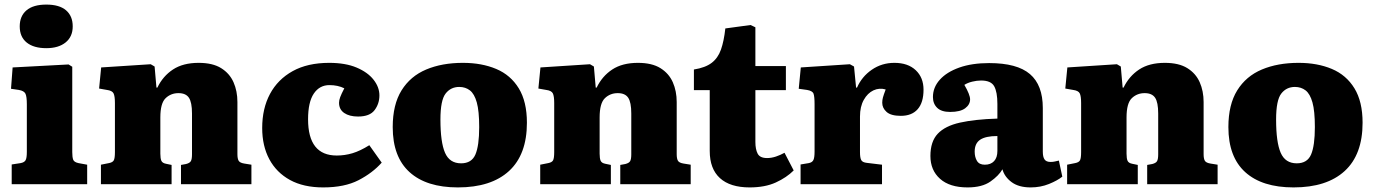

<svg xmlns="http://www.w3.org/2000/svg" viewBox="-20 -803 5991 837"><path d="M182 -593Q127 -593 96.5 -617.5Q66 -642 66 -688Q66 -733 95.5 -758Q125 -783 182 -783Q239 -783 268 -758Q297 -733 297 -688Q297 -643 266 -618Q235 -593 182 -593ZM31 0V-86L70 -92Q86 -95 91.5 -104.5Q97 -114 97 -141V-348Q97 -382 91 -394.5Q85 -407 62 -411L28 -416L35 -509L279 -522L295 -512V-140Q295 -118 299 -107Q303 -96 322 -92L360 -85V0Z M420 0V-85L455 -92Q471 -95 476 -104Q481 -113 481 -140V-354Q481 -384 475 -396Q469 -408 446 -411L412 -417L421 -509L637 -523L654 -513L662 -421H666Q690 -471 734 -500Q778 -529 846 -529Q907 -529 944 -506Q981 -483 998 -444.5Q1015 -406 1015 -358V-131Q1015 -111 1020.5 -102Q1026 -93 1045 -90L1076 -85V0H769V-84L791 -88Q807 -92 812 -100.5Q817 -109 817 -130V-308Q817 -357 803.5 -377Q790 -397 758 -397Q725 -397 702 -375Q679 -353 679 -291V-133Q679 -112 683.5 -102Q688 -92 704 -89L728 -84V0Z M1389 14Q1303 14 1244 -18.5Q1185 -51 1154 -109Q1123 -167 1123 -245Q1123 -330 1157 -393.5Q1191 -457 1256 -493Q1321 -529 1415 -529Q1486 -529 1534.5 -508.5Q1583 -488 1608.5 -455.5Q1634 -423 1634 -387Q1634 -351 1613 -323Q1592 -295 1541 -295Q1503 -295 1480.5 -310.5Q1458 -326 1458 -355Q1458 -366 1463 -379.5Q1468 -393 1481 -418Q1453 -432 1416 -432Q1373 -432 1348 -395Q1323 -358 1323 -283Q1323 -125 1448 -125Q1483 -125 1516.5 -135Q1550 -145 1590 -170L1644 -94Q1604 -49 1543 -17.5Q1482 14 1389 14Z M1976 14Q1839 14 1765.5 -52.5Q1692 -119 1692 -249Q1692 -347 1730.5 -409Q1769 -471 1838 -500Q1907 -529 1998 -529Q2080 -529 2143 -502.5Q2206 -476 2241.5 -418Q2277 -360 2277 -268Q2277 -129 2199 -57.5Q2121 14 1976 14ZM1990 -91Q2036 -91 2052.5 -129.5Q2069 -168 2069 -249Q2069 -319 2058.5 -356.5Q2048 -394 2028.5 -409Q2009 -424 1982 -424Q1945 -424 1922.5 -395Q1900 -366 1900 -282Q1900 -183 1920 -137Q1940 -91 1990 -91Z M2335 0V-85L2370 -92Q2386 -95 2391 -104Q2396 -113 2396 -140V-354Q2396 -384 2390 -396Q2384 -408 2361 -411L2327 -417L2336 -509L2552 -523L2569 -513L2577 -421H2581Q2605 -471 2649 -500Q2693 -529 2761 -529Q2822 -529 2859 -506Q2896 -483 2913 -444.5Q2930 -406 2930 -358V-131Q2930 -111 2935.5 -102Q2941 -93 2960 -90L2991 -85V0H2684V-84L2706 -88Q2722 -92 2727 -100.5Q2732 -109 2732 -130V-308Q2732 -357 2718.5 -377Q2705 -397 2673 -397Q2640 -397 2617 -375Q2594 -353 2594 -291V-133Q2594 -112 2598.5 -102Q2603 -92 2619 -89L2643 -84V0Z M3248 14Q3163 14 3118.5 -26.5Q3074 -67 3074 -145V-410H3005V-500Q3055 -508 3082.5 -529Q3110 -550 3123 -587Q3136 -624 3142 -679L3252 -694L3273 -684V-515H3406V-410H3273V-184Q3273 -152 3283 -133Q3293 -114 3324 -114Q3343 -114 3362.5 -120.5Q3382 -127 3400 -137L3440 -60Q3409 -29 3362 -7.5Q3315 14 3248 14Z M3470 0V-86L3506 -92Q3521 -95 3526 -105.5Q3531 -116 3531 -142V-349Q3531 -382 3526.5 -394.5Q3522 -407 3498 -411L3462 -416L3471 -509L3685 -523L3703 -513L3712 -421H3716Q3737 -469 3780.5 -499Q3824 -529 3879 -529Q3938 -529 3972 -497Q4006 -465 4006 -412Q4006 -356 3980.5 -327Q3955 -298 3907 -298Q3864 -298 3845 -315Q3826 -332 3826 -355Q3826 -367 3829 -378Q3832 -389 3841 -413Q3813 -421 3787.5 -409Q3762 -397 3745.5 -367.5Q3729 -338 3729 -295V-140Q3729 -115 3734.5 -105Q3740 -95 3759 -93L3825 -85V0Z M4198 14Q4120 14 4078 -23.5Q4036 -61 4036 -123Q4036 -186 4068 -220Q4100 -254 4165 -268.5Q4230 -283 4328 -286V-350Q4328 -402 4314 -427Q4300 -452 4257 -452Q4238 -452 4218 -447Q4198 -442 4184 -433Q4209 -390 4209 -370Q4209 -347 4187.5 -331Q4166 -315 4122 -315Q4084 -315 4065.5 -333Q4047 -351 4047 -380Q4047 -422 4077 -455.5Q4107 -489 4162 -508.5Q4217 -528 4292 -528Q4414 -528 4470 -480Q4526 -432 4526 -332V-142Q4526 -119 4533.5 -108Q4541 -97 4560 -97Q4570 -97 4578.5 -99Q4587 -101 4596 -103L4611 -33Q4590 -16 4553 -1Q4516 14 4473 14Q4421 14 4390 -9Q4359 -32 4350 -65Q4334 -37 4297.5 -11.5Q4261 14 4198 14ZM4273 -85Q4299 -85 4313.5 -100.5Q4328 -116 4328 -145V-210Q4277 -210 4253 -194Q4229 -178 4229 -142Q4229 -118 4239 -101.5Q4249 -85 4273 -85Z M4632 0V-85L4667 -92Q4683 -95 4688 -104Q4693 -113 4693 -140V-354Q4693 -384 4687 -396Q4681 -408 4658 -411L4624 -417L4633 -509L4849 -523L4866 -513L4874 -421H4878Q4902 -471 4946 -500Q4990 -529 5058 -529Q5119 -529 5156 -506Q5193 -483 5210 -444.5Q5227 -406 5227 -358V-131Q5227 -111 5232.5 -102Q5238 -93 5257 -90L5288 -85V0H4981V-84L5003 -88Q5019 -92 5024 -100.5Q5029 -109 5029 -130V-308Q5029 -357 5015.5 -377Q5002 -397 4970 -397Q4937 -397 4914 -375Q4891 -353 4891 -291V-133Q4891 -112 4895.5 -102Q4900 -92 4916 -89L4940 -84V0Z M5619 14Q5482 14 5408.5 -52.5Q5335 -119 5335 -249Q5335 -347 5373.5 -409Q5412 -471 5481 -500Q5550 -529 5641 -529Q5723 -529 5786 -502.5Q5849 -476 5884.5 -418Q5920 -360 5920 -268Q5920 -129 5842 -57.5Q5764 14 5619 14ZM5633 -91Q5679 -91 5695.5 -129.5Q5712 -168 5712 -249Q5712 -319 5701.5 -356.5Q5691 -394 5671.5 -409Q5652 -424 5625 -424Q5588 -424 5565.5 -395Q5543 -366 5543 -282Q5543 -183 5563 -137Q5583 -91 5633 -91Z"/></svg>

Font: Literata 12pt ExtraBold
Style: Regular
Weight: 800
Designer: Latin by Veronika Burian and Jose Scaglione. Greek by Irene Vlachou. Cyrillic by Vera Evstafieva.
Foundry: TypeTogether
Version: Version 3.002